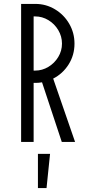

<svg xmlns="http://www.w3.org/2000/svg" viewBox="-20 -726 449 982"><path d="M88 -706H161Q215 -706 261 -678.5Q307 -651 334 -604.5Q361 -558 361 -503Q361 -444 331 -396.5Q301 -349 252 -324L364 0H296L195 -305Q179 -302 161 -302H152V0H88ZM160 -365Q196 -365 227.5 -384Q259 -403 278 -434.5Q297 -466 297 -503Q297 -540 278 -572Q259 -604 227.5 -623Q196 -642 160 -642H152V-365ZM174 61H236L218 236H174Z"/></svg>

Font: Lineal Light
Style: Regular
Weight: 300
Designer: Created by Frank Adebiaye with contributions from Anton Moglia & Ariel Martín Pérez
Created by Frank ADEBIAYE with FontF
Foundry: Velvetyne Type Foundry
Version: Version 2.000